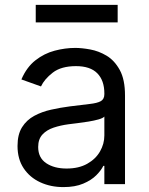

<svg xmlns="http://www.w3.org/2000/svg" viewBox="-20 -747 604 779"><path d="M237.2 12.1Q185.4 12.1 143.1 -7.5Q100.9 -27 76 -64.3Q51.1 -101.6 51.1 -154.8Q51.1 -201.7 69.6 -231Q88.1 -260.3 119 -277Q149.9 -293.7 187.3 -302Q224.8 -310.4 262.8 -315.3Q312.5 -321.7 343.6 -325.1Q374.6 -328.5 389 -336.6Q403.4 -344.8 403.4 -365.1V-367.9Q403.4 -420.5 374.8 -449.6Q346.2 -478.7 288.4 -478.7Q228.3 -478.7 194.2 -452.4Q160.2 -426.1 146.3 -396.3L66.8 -424.7Q88.1 -474.4 123.8 -502.3Q159.4 -530.2 201.9 -541.4Q244.3 -552.6 285.5 -552.6Q311.8 -552.6 346.1 -546.3Q380.3 -540.1 412.5 -521Q444.6 -501.8 465.9 -463.1Q487.2 -424.4 487.2 -359.4V0H403.4V-73.9H399.1Q390.6 -56.1 370.7 -36Q350.9 -16 317.8 -2Q284.8 12.1 237.2 12.1ZM250 -63.2Q299.7 -63.2 334 -82.6Q368.3 -101.9 385.8 -132.6Q403.4 -163.4 403.4 -197.4V-274.1Q398.1 -267.8 380.1 -262.6Q362.2 -257.5 339 -253.7Q315.7 -250 293.9 -247.3Q272 -244.7 258.5 -242.9Q225.9 -238.6 197.6 -229.2Q169.4 -219.8 152.2 -201.2Q134.9 -182.5 134.9 -150.6Q134.9 -106.9 167.4 -85Q199.9 -63.2 250 -63.2ZM457.4 -727.3V-656.2H125V-727.3Z"/></svg>

Font: Inter Alia
Style: Regular
Weight: 400
Designer: Rasmus Andersson (Latin, Greek, Cyrillic etc.) and Evan from Shavian.info (Shavian, old style figures)
Foundry: Shavian.info
Version: Version 0.001;git-37ab20767